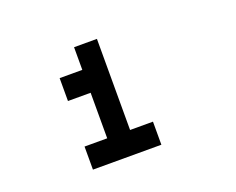

<svg xmlns="http://www.w3.org/2000/svg" viewBox="-94 -827 1077 878"><g transform="rotate(-20 444.5 -388.0)"><path d="M222.7 -110.4Q222.7 -138.7 222.7 -222.7Q250 -222.7 333 -222.7Q333 -277.3 333 -444.3Q305.7 -444.3 222.7 -444.3Q222.7 -471.7 222.7 -555.7Q250 -555.7 333 -555.7Q333 -583 333 -666Q360.4 -666 444.3 -666Q444.3 -555.7 444.3 -222.7Q471.7 -222.7 555.7 -222.7Q555.7 -194.3 555.7 -110.4Q471.7 -110.4 222.7 -110.4Z"/></g></svg>

Font: leko majuna
Style: pona
Weight: 400
Designer: Kelsey Higham
Version: Version 2.0